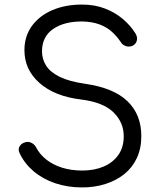

<svg xmlns="http://www.w3.org/2000/svg" viewBox="-20 -811 702 841"><path d="M340 10Q276 10 221.5 -8.5Q167 -27 127 -61Q87 -95 66 -140Q58 -156 65.5 -169.5Q73 -183 91 -188Q105 -192 118.5 -185Q132 -178 139 -164Q154 -135 183 -112Q212 -89 252 -76.5Q292 -64 340 -64Q393 -64 434 -81.5Q475 -99 498.5 -132.5Q522 -166 522 -214Q522 -275 477 -319Q432 -363 336 -375Q219 -389 153 -447.5Q87 -506 87 -591Q87 -652 119.5 -697Q152 -742 209 -766.5Q266 -791 340 -791Q395 -791 440 -773.5Q485 -756 518.5 -727.5Q552 -699 573 -665Q583 -649 579.5 -634Q576 -619 562 -611Q547 -604 531.5 -609Q516 -614 508 -628Q493 -651 470.5 -671.5Q448 -692 416 -704Q384 -716 339 -717Q260 -717 212 -683.5Q164 -650 164 -586Q164 -552 182 -523.5Q200 -495 241.5 -474.5Q283 -454 353 -444Q478 -426 538.5 -367.5Q599 -309 599 -215Q599 -161 579.5 -119Q560 -77 524.5 -48.5Q489 -20 441.5 -5Q394 10 340 10Z"/></svg>

Font: Comfortaa
Style: Regular
Weight: 400
Designer: Johan Aakerlund
Foundry: Johan Aakerlund
Version: Version 3.104; ttfautohint (v1.8.1.43-b0c9)